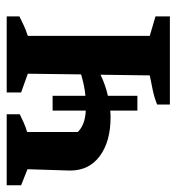

<svg xmlns="http://www.w3.org/2000/svg" viewBox="-3 -530 527 573"><g transform="rotate(-90 260.5 -243.5)"><path d="M235 0V-38Q254 -46 277.5 -51Q301 -56 322 -60L324 -207Q293 -192 261 -185V-97H217V-178Q207 -177 197 -177Q125 -177 81.5 -209Q38 -241 38 -298L42 -425L-6 -444V-487H206V-448Q194 -442 180.5 -436Q167 -430 153 -426V-275Q174 -253 217 -251V-350H261V-252Q292 -255 325 -265L327 -424L271 -444V-487H498V-449Q484 -442 471 -436Q458 -430 440 -424V-60L498 -43V0Z"/></g></svg>

Font: Piazzolla SemiBold
Style: Regular
Weight: 600
Designer: Juan Pablo del Peral
Foundry: Huerta Tipografica
Version: Version 1.330